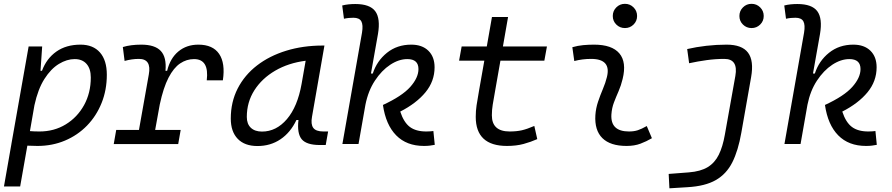

<svg xmlns="http://www.w3.org/2000/svg" viewBox="-20 -764 4728 1018"><path d="M86.9 224.6H1L40.5 -0.5Q40.5 -0.5 40.5 -0.5V-1L131.8 -517.6H203.6L194.8 -388.7H202.6Q226.6 -453.6 278.8 -490.5Q331.1 -527.3 406.7 -527.3Q473.6 -527.3 510 -485.8Q546.4 -444.3 546.4 -367.7Q546.4 -287.1 518.8 -218.3Q491.2 -149.4 441.4 -98.1Q391.6 -46.9 324.5 -18.6Q257.3 9.8 178.7 9.8Q152.3 9.8 125 8.3ZM138.7 -68.8Q162.1 -66.9 189.5 -66.9Q267.1 -66.9 328.6 -104.5Q390.1 -142.1 425.8 -206.8Q461.4 -271.5 461.4 -353Q461.4 -399.4 439 -425Q416.5 -450.7 376 -450.7Q334.5 -450.7 292.2 -425Q250 -399.4 215.6 -345.5Q181.2 -291.5 162.6 -206.1Z M583 0 596.2 -75.2H716.8L769 -369.1Q784.2 -451.7 716.8 -451.7Q679.2 -451.7 640.6 -440.9L631.3 -514.6Q672.9 -527.3 729 -527.3Q801.3 -527.3 832.5 -493.9Q863.8 -460.4 857.4 -388.7H866.2Q882.3 -455.1 925.8 -491.2Q969.2 -527.3 1031.7 -527.3Q1108.4 -527.3 1141.8 -478.3Q1175.3 -429.2 1161.6 -337.9H1076.2Q1089.8 -450.7 1008.8 -450.7Q969.2 -450.7 935.1 -427.7Q900.9 -404.8 873.5 -352.1Q846.2 -299.3 827.1 -210L802.7 -75.2H938L924.8 0Z M1345.2 10.3Q1277.3 10.3 1240.5 -27.8Q1203.6 -65.9 1203.6 -135.3Q1203.6 -223.1 1240.2 -294.7Q1276.9 -366.2 1342.8 -417Q1408.7 -467.8 1497.6 -495.1Q1586.4 -522.5 1690.9 -522.5H1700.2L1634.3 -145Q1627 -105.5 1640.9 -86.2Q1654.8 -66.9 1694.8 -66.9H1719.7L1707 4.9H1676.3Q1605.5 4.9 1579.8 -25.6Q1554.2 -56.2 1562.5 -127.9H1551.8Q1520.5 -61.5 1467.3 -25.6Q1414.1 10.3 1345.2 10.3ZM1369.1 -66.4Q1444.8 -66.4 1501.2 -132.3Q1557.6 -198.2 1579.1 -319.3L1600.6 -441.9Q1509.3 -430.2 1439 -389.2Q1368.7 -348.1 1328.6 -285.2Q1288.6 -222.2 1288.6 -144Q1288.6 -106.9 1309.8 -86.7Q1331.1 -66.4 1369.1 -66.4Z M2228 9.8Q2135.7 9.8 2080.6 -46.4Q2025.4 -102.5 2010.3 -207.5Q2111.8 -254.4 2155.3 -303.2Q2198.7 -352.1 2198.7 -397.9Q2198.7 -450.7 2139.6 -450.7Q2094.7 -450.7 2049.1 -420.7Q2003.4 -390.6 1967.8 -336.4Q1932.1 -282.2 1917.5 -208.5L1880.9 -0.5H1795.4L1899.4 -590.8Q1906.2 -631.8 1895.8 -650.9Q1885.3 -669.9 1853.5 -669.9Q1841.3 -669.9 1828.9 -668.7Q1816.4 -667.5 1803.7 -664.6L1794.4 -734.9Q1811.5 -739.3 1828.9 -741Q1846.2 -742.7 1863.8 -742.7Q1941.4 -742.7 1969.7 -704.3Q1998 -666 1983.9 -583L1946.8 -374H1956.5Q1978 -440.9 2031.7 -484.1Q2085.4 -527.3 2160.6 -527.3Q2218.3 -527.3 2251.2 -495.1Q2284.2 -462.9 2284.2 -407.2Q2284.2 -333.5 2236.1 -274.9Q2188 -216.3 2102.1 -172.4Q2121.1 -114.7 2153.3 -90.8Q2185.5 -66.9 2239.7 -66.9Q2253.4 -66.9 2261.2 -67.6Q2269 -68.4 2277.8 -69.3L2285.2 3.9Q2272.5 6.3 2259 8.1Q2245.6 9.8 2228 9.8Z M2668 9.8Q2502.4 9.8 2502.4 -144.5Q2502.4 -175.8 2506.8 -205.3Q2511.2 -234.9 2520.5 -287.1L2547.9 -442.4H2414.1L2427.7 -517.6H2561L2588.4 -673.8H2673.8L2646.5 -517.6H2879.9L2866.2 -442.4H2633.3L2606 -287.1Q2597.2 -236.8 2592.5 -209.2Q2587.9 -181.6 2587.9 -152.8Q2587.9 -66.9 2682.1 -66.9Q2718.8 -66.9 2746.6 -73.2Q2774.4 -79.6 2813 -96.2L2828.6 -26.4Q2794.4 -11.2 2755.9 -0.7Q2717.3 9.8 2668 9.8Z M3409.2 -95.7 3436.5 -31.2Q3407.7 -14.2 3375.7 -2.2Q3343.8 9.8 3302.2 9.8Q3215.8 9.8 3173.8 -31.7Q3131.8 -73.2 3136.7 -153.3Q3139.2 -189.9 3150.9 -224.6Q3162.6 -259.3 3176.5 -292Q3190.4 -324.7 3197.8 -355Q3222.2 -451.7 3114.3 -451.7Q3067.9 -451.7 3024.9 -440.4L3014.6 -513.7Q3043.5 -522 3072.3 -524.7Q3101.1 -527.3 3129.9 -527.3Q3224.6 -527.3 3263.9 -481Q3303.2 -434.6 3281.2 -345.2Q3272.9 -310.5 3259.8 -280.5Q3246.6 -250.5 3235.4 -221.2Q3224.1 -191.9 3221.7 -157.7Q3215.8 -66.9 3314.9 -66.9Q3341.3 -66.9 3361.6 -73.5Q3381.8 -80.1 3409.2 -95.7ZM3293.5 -615.2Q3266.6 -615.2 3247.8 -633.8Q3229 -652.3 3229 -679.2Q3229 -706.1 3247.8 -724.9Q3266.6 -743.7 3293.5 -743.7Q3320.3 -743.7 3339.1 -724.9Q3357.9 -706.1 3357.9 -679.2Q3357.9 -652.3 3339.1 -633.8Q3320.3 -615.2 3293.5 -615.2Z M3529.3 234.4 3525.4 158.2 3632.8 149.9Q3694.8 145 3732.4 122.1Q3770 99.1 3791 56.6Q3812 14.2 3823.2 -49.8L3878.9 -361.3Q3895 -451.7 3820.3 -451.7Q3773.9 -451.7 3726.3 -445.1Q3678.7 -438.5 3633.8 -428.7L3623.5 -503.9Q3671.9 -515.1 3725.3 -521.2Q3778.8 -527.3 3832.5 -527.3Q3914.1 -527.3 3946 -484.9Q3978 -442.4 3962.4 -354.5L3910.6 -60.5Q3894 34.7 3862.8 96.7Q3831.5 158.7 3775.1 190.9Q3718.8 223.1 3625.5 228.5ZM3964.8 -615.2Q3938 -615.2 3919.2 -633.8Q3900.4 -652.3 3900.4 -679.2Q3900.4 -706.1 3919.2 -724.9Q3938 -743.7 3964.8 -743.7Q3991.7 -743.7 4010.5 -724.9Q4029.3 -706.1 4029.3 -679.2Q4029.3 -652.3 4010.5 -633.8Q3991.7 -615.2 3964.8 -615.2Z M4571.8 9.8Q4479.5 9.8 4424.3 -46.4Q4369.1 -102.5 4354 -207.5Q4455.6 -254.4 4499 -303.2Q4542.5 -352.1 4542.5 -397.9Q4542.5 -450.7 4483.4 -450.7Q4438.5 -450.7 4392.8 -420.7Q4347.2 -390.6 4311.5 -336.4Q4275.9 -282.2 4261.2 -208.5L4224.6 -0.5H4139.2L4243.2 -590.8Q4250 -631.8 4239.5 -650.9Q4229 -669.9 4197.3 -669.9Q4185.1 -669.9 4172.6 -668.7Q4160.2 -667.5 4147.5 -664.6L4138.2 -734.9Q4155.3 -739.3 4172.6 -741Q4189.9 -742.7 4207.5 -742.7Q4285.2 -742.7 4313.5 -704.3Q4341.8 -666 4327.6 -583L4290.5 -374H4300.3Q4321.8 -440.9 4375.5 -484.1Q4429.2 -527.3 4504.4 -527.3Q4562 -527.3 4595 -495.1Q4627.9 -462.9 4627.9 -407.2Q4627.9 -333.5 4579.8 -274.9Q4531.7 -216.3 4445.8 -172.4Q4464.8 -114.7 4497.1 -90.8Q4529.3 -66.9 4583.5 -66.9Q4597.2 -66.9 4605 -67.6Q4612.8 -68.4 4621.6 -69.3L4628.9 3.9Q4616.2 6.3 4602.8 8.1Q4589.4 9.8 4571.8 9.8Z"/></svg>

Font: Cascadia Mono PL SemiLight
Style: Italic
Weight: 350
Italic angle: -10°
Monospace: yes
Designer: Aaron Bell
Foundry: Saja Typeworks
Version: Version 2404.023; ttfautohint (v1.8.4)